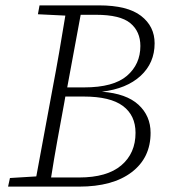

<svg xmlns="http://www.w3.org/2000/svg" viewBox="-20 -694 630 714"><path d="M121 -641 127 -674H348Q454 -674 504.5 -635Q555 -596 555 -533Q555 -460 503 -412Q451 -364 359 -353Q450 -346 495 -304.5Q540 -263 540 -200Q540 -107 469.5 -53.5Q399 0 274 0H10L17 -32L115 -38L175 -362Q188 -430 200 -499Q212 -568 223 -636ZM219 -312Q206 -242 193.5 -173Q181 -104 170 -34H274Q378 -34 431 -79Q484 -124 484 -200Q484 -265 437 -300Q390 -335 291 -335H223ZM337 -639H280L230 -369H293Q402 -369 452 -412Q502 -455 502 -523Q502 -577 464.5 -608Q427 -639 337 -639Z"/></svg>

Font: Source Serif 4 SmText Light
Style: Italic
Weight: 300
Italic angle: -12°
Designer: Frank Grießhammer
Foundry: Adobe
Version: Version 4.005;hotconv 1.1.0;makeotfexe 2.6.0